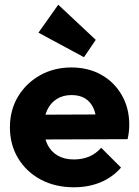

<svg xmlns="http://www.w3.org/2000/svg" viewBox="-20 -783 588 814"><path d="M293.5 11Q214.5 11 153.2 -21.5Q92 -54 57 -111.8Q22 -169.5 22 -243Q22 -316 56.2 -373.2Q90.5 -430.5 149.8 -463.8Q209 -497 282.5 -497Q354.5 -497 409.8 -465.8Q465 -434.5 496.5 -379.5Q528 -324.5 528 -254Q528 -240.5 526.5 -226Q525 -211.5 521 -193L102 -191.5V-296.5L456 -298L390 -253.5Q389 -295.5 376.8 -323.2Q364.5 -351 341.2 -365.5Q318 -380 283.5 -380Q247.5 -380 221 -363.5Q194.5 -347 180.2 -316.8Q166 -286.5 166 -244Q166 -201 181.2 -170.2Q196.5 -139.5 225 -123.2Q253.5 -107 293 -107Q329 -107 358 -119.2Q387 -131.5 409 -156.5L493 -72.5Q457 -31 406 -10Q355 11 293.5 11ZM336 -540.5 143 -644.5 227 -763 386 -614Z"/></svg>

Font: Outfit Thin
Style: Regular
Weight: 100
Designer: Rodrigo Fuenzalida
Foundry: fragTYPE
Version: Version 1.100;gftools[0.9.27]